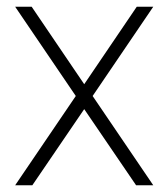

<svg xmlns="http://www.w3.org/2000/svg" viewBox="-20 -550 500 570"><path d="M25 -530H74L230 -300L386 -530H435L255 -265L435 0H384L230 -226L76 0H25L205 -265Z"/></svg>

Font: Cooper Hewitt
Style: Light
Weight: 703
Designer: Village Type and Design LLC
Foundry: Cooper Hewitt Smithsonian Design Museum
Version: 1.000